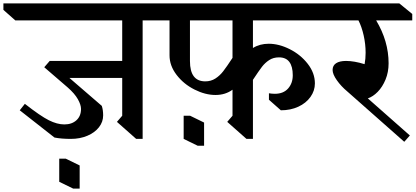

<svg xmlns="http://www.w3.org/2000/svg" viewBox="-80 -806 2442 1128"><path d="M758 -686V10H720L607 -90L638 -126V-348H328L518 -184Q526 -160 526 -128Q526 -90 501.5 -58.5Q477 -27 433.5 -8.5Q390 10 336 10Q280 10 240 2L36 -158L66 -196Q158 -124 207 -99.5Q256 -75 298 -75Q342 -75 369 -99.5Q396 -124 396 -166Q396 -190 377.5 -223Q359 -256 318 -292L180 -411L212 -448H638V-686H10L-60 -748V-786H848L918 -724V-686ZM388 302H350L268 262V126H306L388 166Z M1406 -524Q1446 -549 1499 -549Q1559 -549 1622.5 -517Q1686 -485 1728 -431Q1770 -377 1770 -316Q1770 -273 1744 -236.5Q1718 -200 1672.5 -179Q1627 -158 1570 -158L1500 -220V-258Q1518 -255 1535 -255Q1585 -255 1612.5 -286Q1640 -317 1640 -364Q1640 -415 1620 -442Q1600 -469 1559 -469Q1526 -469 1501.5 -453Q1477 -437 1459 -413.5Q1441 -390 1406 -337V10H1368L1255 -90L1286 -126V-279Q1244 -248 1186 -248Q1126 -248 1062.5 -280Q999 -312 957.5 -366Q916 -420 916 -481V-686H838L768 -748V-786H1856L1926 -724V-686H1406ZM1286 -466V-686H1036V-447Q1036 -328 1126 -328Q1159 -328 1185 -344.5Q1211 -361 1231.5 -387.5Q1252 -414 1286 -466ZM1119 50H1081L999 10V-126H1037L1119 -86Z M2130 -686Q2203 -564 2203 -434Q2203 -382 2185 -338.5Q2167 -295 2139 -266.5Q2111 -238 2081 -228L2328 -10L2295 27L1960 -269Q1924 -299 1899 -334.5Q1874 -370 1874 -395Q1874 -421 1894.5 -434.5Q1915 -448 1953 -448Q2001 -448 2062 -429Q2068 -460 2068 -496Q2068 -547 2056.5 -598Q2045 -649 2026 -686H1776L1700 -748V-786H2266L2342 -724V-686Z"/></svg>

Font: Inknut
Style: Antiqua
Weight: 400
Designer: Claus Eggers Srensen
Foundry: Claus Eggers Srensen
Version: Version 1.000; ttfautohint (v1.2) -l 7 -r 28 -G 50 -x 13 -D 